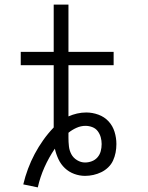

<svg xmlns="http://www.w3.org/2000/svg" viewBox="-20 -755 640 833"><path d="M144 58 81 45Q89 11 101.5 -22.5Q114 -56 130.5 -87Q147 -118 167.5 -147Q188 -176 213 -202V-472H70V-530H213V-735H277V-530H473V-472H277V-250Q295 -258 314.5 -262.5Q334 -267 354 -267Q381 -267 407 -257.5Q433 -248 451 -228.5Q469 -209 477 -183Q485 -157 485 -130Q485 -111 481.5 -93Q478 -75 470.5 -58.5Q463 -42 449.5 -29Q436 -16 419.5 -8Q403 0 385 4Q367 8 349 8Q325 8 302 -0.5Q279 -9 261.5 -25.5Q244 -42 233.5 -64.5Q223 -87 218 -110Q192 -72 173 -29.5Q154 13 144 58ZM349 -50Q364 -50 378.5 -55.5Q393 -61 403 -72.5Q413 -84 417 -99Q421 -114 421 -130Q421 -145 417 -159.5Q413 -174 404 -186Q395 -198 380.5 -203.5Q366 -209 351 -209Q331 -209 312 -200.5Q293 -192 277 -179Q277 -173 277 -167.5Q277 -162 277 -157Q277 -139 279 -120.5Q281 -102 289.5 -86Q298 -70 314.5 -60Q331 -50 349 -50Z"/></svg>

Font: Iosevka Curly Slab LtEx
Style: Regular
Weight: 300
Width: 7
Monospace: yes
Designer: Belleve Invis
Foundry: Belleve Invis
Version: Version 11.1.0; ttfautohint (v1.8.3)